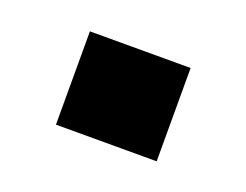

<svg xmlns="http://www.w3.org/2000/svg" viewBox="-43 -222 374 292"><g transform="rotate(20 144.5 -75.5)"><path d="M63 0V-151H226V0Z"/></g></svg>

Font: Nunito Sans 7pt
Style: Bold
Weight: 700
Designer: Vernon Adams
Foundry: Vernon Adams
Version: Version 3.101;gftools[0.9.27]